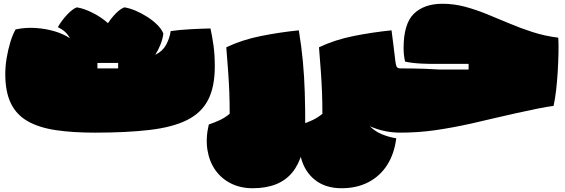

<svg xmlns="http://www.w3.org/2000/svg" viewBox="-20 -675 3001 1019"><path d="M483 29Q364 29 275 15.5Q186 2 126.5 -32Q67 -66 37.5 -127Q8 -188 8 -282Q8 -323 15.5 -368Q23 -413 35.5 -453.5Q48 -494 63 -519Q116 -530 169 -526.5Q222 -523 269.5 -509Q317 -495 351 -472Q340 -493 324 -507Q308 -521 287 -531Q307 -566 336 -597Q365 -628 388 -636Q426 -630 472.5 -606.5Q519 -583 553 -552Q573 -582 596 -605Q619 -628 640 -636Q667 -632 699 -618.5Q731 -605 761.5 -585.5Q792 -566 815 -543Q838 -520 847 -497Q844 -470 832.5 -440.5Q821 -411 804 -384Q843 -403 861.5 -437Q880 -471 886 -510Q934 -517 992 -520Q1050 -523 1097 -524Q1106 -484 1113 -434.5Q1120 -385 1120 -323Q1120 -214 1084.5 -145Q1049 -76 973 -38Q897 0 775.5 14.5Q654 29 483 29ZM497 -312H607V-341H497Z M1321 324Q1257 324 1206.5 299Q1156 274 1123.5 228.5Q1091 183 1081 121Q1071 59 1088 -14Q1119 -25 1145.5 -37Q1172 -49 1199 -71Q1199 -132 1197 -184.5Q1195 -237 1191 -293.5Q1187 -350 1181 -424Q1265 -464 1365.5 -484Q1466 -504 1566 -514Q1580 -429 1587.5 -348.5Q1595 -268 1597.5 -184.5Q1600 -101 1600 -6Q1600 156 1531.5 240Q1463 324 1321 324Z M2083 59Q2073 140 2035.5 199.5Q1998 259 1936 291.5Q1874 324 1793 324Q1708 324 1652.5 280.5Q1597 237 1577 160.5Q1557 84 1580 -14Q1611 -25 1637.5 -37Q1664 -49 1691 -71Q1691 -132 1689 -184.5Q1687 -237 1683 -293.5Q1679 -350 1673 -424Q1757 -464 1857.5 -484Q1958 -504 2058 -514Q2063 -474 2068.5 -431.5Q2074 -389 2078 -353Q2080 -333 2084.5 -322.5Q2089 -312 2105 -312V29Q2019 29 1943 -5Q1971 23 2008 38Q2045 53 2083 59Z M2102 29 2103 -312Q2114 -312 2172 -311.5Q2230 -311 2312 -306H2467V-336H2313Q2266 -335 2216 -337.5Q2166 -340 2130 -348Q2126 -365 2124 -382.5Q2122 -400 2122 -419Q2122 -549 2176.5 -602Q2231 -655 2328 -655Q2389 -655 2447 -639.5Q2505 -624 2563 -600.5Q2621 -577 2681 -551.5Q2741 -526 2806 -505Q2871 -484 2943 -475Q2945 -440 2944 -393Q2943 -346 2940 -295Q2937 -244 2931.5 -196.5Q2926 -149 2918 -113Q2886 -109 2833 -98.5Q2780 -88 2718 -74Q2656 -60 2593.5 -45.5Q2531 -31 2480 -19Q2380 3 2290 16Q2200 29 2102 29Z"/></svg>

Font: Oi
Style: Regular
Weight: 400
Designer: Kostas Bartsokas, Mohamad Dakak
Foundry: Foundry5
Version: Version 4.000